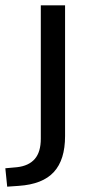

<svg xmlns="http://www.w3.org/2000/svg" viewBox="-76 -507 337 720"><path d="M-49 193 -56 124 -12 120Q32 115 54.5 89Q77 63 77 13V-487H168V3Q168 48 157.5 81.5Q147 115 126 138Q105 161 72 174Q39 187 -6 190Z"/></svg>

Font: Nunito Sans 12pt Medium
Style: Regular
Weight: 500
Designer: Vernon Adams
Foundry: Vernon Adams
Version: Version 3.101;gftools[0.9.27]